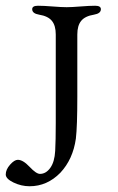

<svg xmlns="http://www.w3.org/2000/svg" viewBox="-74 -473 409 668"><path d="M120 -353Q120 -384 106.5 -400.5Q93 -417 62 -422Q38 -426 38 -441Q38 -453 58 -453Q78 -453 109 -450.5Q140 -448 158 -448Q175 -448 206 -450.5Q237 -453 257 -453Q277 -453 277 -441Q277 -426 253 -422Q222 -417 208.5 -400.5Q195 -384 195 -353V-136Q195 -34 190 9Q180 81 136 128Q90 175 29 175Q0 175 -27 162Q-54 149 -54 134Q-54 117 -39 100Q-24 83 -12 83Q6 83 29 107.5Q52 132 65 132Q86 132 101 111Q116 90 118 52Q120 17 120 -45Z"/></svg>

Font: EB Garamond SC 12
Style: Regular
Weight: 400
Version: Version 0.016 ; ttfautohint (v0.97) -l 8 -r 50 -G 200 -x 0 -